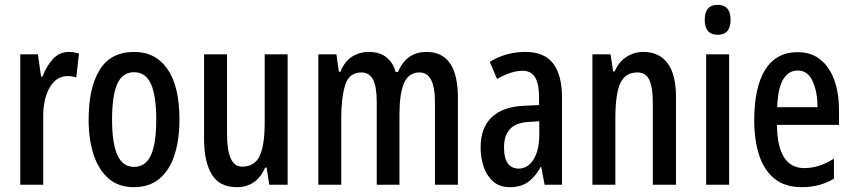

<svg xmlns="http://www.w3.org/2000/svg" viewBox="-20 -765 3531 795"><path d="M265 -550Q274 -550 284.5 -548.5Q295 -547 307 -544L296 -444Q288 -447 278.5 -448.5Q269 -450 260 -450Q213 -450 185.5 -402Q158 -354 159 -280V0H64V-540H137L150 -448H156Q173 -493 200 -521.5Q227 -550 265 -550Z M723 -270Q723 -189 703.5 -126Q684 -63 642 -26.5Q600 10 534 10Q471 10 429.5 -26Q388 -62 367.5 -125Q347 -188 347 -270Q347 -401 392.5 -475.5Q438 -550 536 -550Q624 -550 673.5 -479Q723 -408 723 -270ZM444 -270Q444 -172 466 -123Q488 -74 535 -74Q583 -74 605 -122.5Q627 -171 627 -270Q627 -369 605 -417.5Q583 -466 535 -466Q487 -466 465.5 -417.5Q444 -369 444 -270Z M1171 -540V0H1095L1084 -71H1078Q1042 10 961 10Q888 10 856.5 -43.5Q825 -97 825 -188V-540H920V-210Q920 -75 982 -75Q1035 -75 1055.5 -120Q1076 -165 1076 -256V-540Z M1746 -550Q1876 -550 1876 -360V0H1781V-338Q1781 -404 1765 -434.5Q1749 -465 1717 -465Q1672 -465 1653 -421Q1634 -377 1634 -291V0H1540V-341Q1540 -407 1524.5 -436Q1509 -465 1476 -465Q1426 -465 1409.5 -413.5Q1393 -362 1393 -275V0H1298V-540H1373L1383 -468H1390Q1406 -510 1437 -530Q1468 -550 1507 -550Q1553 -550 1581 -527Q1609 -504 1618 -467H1628Q1663 -550 1746 -550Z M2155 -550Q2234 -550 2270.5 -502Q2307 -454 2307 -362V0H2235L2221 -74H2219Q2196 -32 2166 -11Q2136 10 2092 10Q2049 10 2022.5 -13Q1996 -36 1983 -73.5Q1970 -111 1970 -154Q1970 -236 2016 -279.5Q2062 -323 2148 -327L2212 -330V-363Q2212 -418 2195.5 -445Q2179 -472 2143 -472Q2098 -472 2038 -438L2008 -509Q2075 -550 2155 -550ZM2168 -260Q2067 -255 2067 -155Q2067 -109 2083 -88Q2099 -67 2127 -67Q2166 -67 2189.5 -105Q2213 -143 2213 -210V-263Z M2644 -550Q2709 -550 2744 -503.5Q2779 -457 2779 -363V0H2683V-341Q2683 -403 2668.5 -434Q2654 -465 2619 -465Q2569 -465 2548.5 -420.5Q2528 -376 2528 -275V0H2433V-540H2508L2519 -469H2525Q2542 -509 2574 -529.5Q2606 -550 2644 -550Z M2952 -745Q3005 -745 3005 -683Q3005 -621 2952 -621Q2898 -621 2898 -683Q2898 -745 2952 -745ZM2999 -540V0H2904V-540Z M3283 -549Q3340 -549 3378 -517.5Q3416 -486 3435 -432Q3454 -378 3454 -309V-248H3197Q3199 -69 3310 -69Q3341 -69 3371 -78.5Q3401 -88 3433 -108V-25Q3374 10 3301 10Q3230 10 3186.5 -25.5Q3143 -61 3123 -123.5Q3103 -186 3103 -266Q3103 -404 3148.5 -476.5Q3194 -549 3283 -549ZM3283 -473Q3245 -473 3223 -436.5Q3201 -400 3198 -321H3365Q3365 -384 3345 -428.5Q3325 -473 3283 -473Z"/></svg>

Font: Noto Sans Telugu ExtraCondensed Medium
Style: Regular
Weight: 500
Width: 2
Designer: Jelle Bosma - Monotype Design Team
Foundry: Monotype Imaging Inc.
Version: Version 2.005; ttfautohint (v1.8.4.7-5d5b)